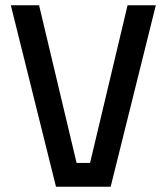

<svg xmlns="http://www.w3.org/2000/svg" viewBox="-20 -707 631 727"><path d="M463 -687H570L399 0H192L21 -687H128L270 -90H321Z"/></svg>

Font: TitilliumText
Style: Medium
Weight: 500
Designer: Accademia di Belle Arti di Urbino and others
Foundry: Accademia di Belle Arti di Urbino and others.
Version: Version 60.001